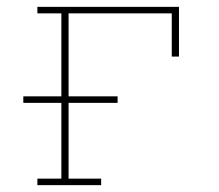

<svg xmlns="http://www.w3.org/2000/svg" viewBox="-20 -540 640 560"><path d="M89 0V-19H159V-240H48V-259H159V-501H89V-520H502V-375H481V-501H180V-259H323V-240H180V-19H275V0Z"/></svg>

Font: Iosevka HT Thin Extended
Style: Regular
Weight: 100
Width: 7
Monospace: yes
Designer: Belleve Invis
Foundry: Belleve Invis
Version: Version 32.3.0; ttfautohint (v1.8.4)